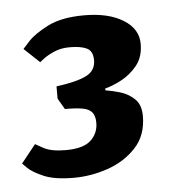

<svg xmlns="http://www.w3.org/2000/svg" viewBox="-38 -742 375 421"><g transform="rotate(-5 149.0 -531.5)"><path d="M30 -436Q30 -436 47 -426.5Q64 -417 96 -417Q135 -417 151.5 -432.5Q168 -448 168 -471Q168 -486 161.5 -494Q155 -502 140.5 -504.5Q126 -507 102 -507L88 -531V-558Q133 -564 154 -574.5Q175 -585 175 -608Q175 -628 162 -634.5Q149 -641 124 -641Q105 -641 90 -634.5Q75 -628 66 -621Q57 -614 57 -614L23 -646Q23 -646 37 -661.5Q51 -677 81.5 -692.5Q112 -708 162 -708Q215 -708 247.5 -688Q280 -668 280 -635Q280 -606 265 -587.5Q250 -569 230 -558.5Q210 -548 194 -544V-540Q207 -538 225 -533Q243 -528 257 -515Q271 -502 271 -477Q271 -434 245.5 -407Q220 -380 183 -367.5Q146 -355 109 -355Q66 -355 42 -365.5Q18 -376 8 -386Q-2 -396 -2 -396Z"/></g></svg>

Font: Faustina VF Beta
Style: Italic
Weight: 400
Italic angle: -8°
Designer: Alfonso Garcia
Foundry: Omnibus-Type
Version: Version 1.006